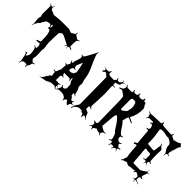

<svg xmlns="http://www.w3.org/2000/svg" viewBox="46 -1870 2981 2981"><g transform="rotate(45 1537.0 -379.0)"><path d="M645.5 -872.1 644.5 -856Q644.5 -833 655.8 -827.1L700.7 -798.8Q707 -793.9 716.3 -793.9Q725.6 -793.9 750.5 -806.2L754.4 -796.9Q731.9 -787.6 724.6 -781Q717.3 -774.4 713.4 -754.2Q709.5 -733.9 709.5 -645Q709.5 -638.7 758.3 -616.2L750.5 -606.9Q715.8 -620.1 712.4 -620.1Q685.5 -620.1 685.5 -602.1Q685.5 -594.2 688.5 -575.2H683.6Q680.2 -605.5 677.7 -608.4Q675.3 -611.3 672.4 -611.8H668.5Q662.1 -611.8 654.8 -604Q647.5 -596.2 636.7 -583L632.3 -585.9Q653.3 -611.8 653.3 -620.1L529.3 -683.1Q525.9 -686.5 505.6 -691.7Q485.4 -696.8 480 -696.8Q474.6 -696.8 470.7 -692.9L437.5 -660.2Q430.7 -563 430.7 -440.9Q430.7 -422.4 437.5 -383.8Q444.3 -345.2 444.3 -324.2L438.5 -280.8L443.4 -190.9Q443.4 -142.1 433.6 -101.1Q433.6 -92.8 436.5 -89.8L463.4 -59.1Q469.7 -53.2 479.2 -53.2Q488.8 -53.2 511.7 -61L514.6 -50.8Q490.7 -43.5 483.9 -37.8Q477.1 -32.2 475.6 -22.9Q470.2 16.6 447.8 37.1Q443.4 42.5 443.4 46.9L445.3 76.2L432.6 75.2L430.7 47.9Q430.7 31.2 396 33.2Q391.1 33.2 389.6 33.2Q365.7 33.2 350.3 45.7Q335 58.1 325.7 97.2L318.4 95.2Q326.7 65.9 326.7 57.4Q326.7 48.8 323.2 40.5Q319.8 32.2 314.5 -3.9Q302.2 -91.8 273.4 -91.8H268.6Q269.5 -92.8 270.5 -92.8L306.6 -102.1L317.4 -53.2L318.4 -51.8Q320.3 -51.8 325.7 -57.1Q356.4 -91.8 356 -132.1Q355.5 -172.4 339.4 -226.1Q335 -240.7 302.7 -265.1L306.6 -270Q332.5 -250 345.7 -247.1Q355 -250 356.4 -262.2L357.4 -291Q358.4 -307.6 350.3 -323.2Q342.3 -338.9 331.8 -338.9Q321.3 -338.9 274.4 -330.1L269.5 -349.1Q333.5 -365.7 333.5 -376Q333.5 -481.9 327.9 -512.7Q322.3 -543.5 316.9 -561.5Q306.2 -599.1 281.7 -599.1Q271.5 -599.1 265.6 -597.2L259.8 -622.1Q292.5 -630.4 292.5 -651.9Q292.5 -683.1 283.7 -683.1Q277.8 -683.1 274.2 -677.7Q270.5 -672.4 270.5 -665Q270.5 -657.7 276.4 -637.2L265.6 -633.8Q258.3 -655.3 252.9 -661.6Q247.6 -668 233.4 -668Q219.2 -668 191.2 -659.9Q163.1 -651.9 160.9 -639.2Q158.7 -626.5 143.1 -607.9Q127.4 -589.4 127.2 -580.8Q127 -572.3 121.6 -565.2Q116.2 -558.1 110.4 -555.7Q93.8 -548.8 91.3 -537.1Q89.4 -523.9 81.5 -515.6Q65.4 -498.5 54.7 -453.1L49.3 -454.1Q57.6 -485.4 57.6 -500L48.3 -582Q48.3 -613.3 58.6 -642.1L59.6 -646L47.4 -684.1L48.3 -859.9Q48.3 -872.1 21.5 -899.9L25.4 -903.8Q51.8 -876 64.5 -876H66.4Q73.2 -876 79.1 -881.8Q85 -887.7 96.7 -910.2L102.5 -905.8Q88.4 -881.3 88.4 -873.8Q88.4 -866.2 91.3 -862.8L108.4 -837.9Q113.3 -833 122.6 -832.3Q131.8 -831.5 153.6 -818.8Q175.3 -806.2 194.3 -806.2L217.8 -809.6Q289.1 -819.8 393.6 -819.8L499.5 -818.8Q510.7 -818.8 531 -808.8Q551.3 -798.8 562.7 -798.8Q574.2 -798.8 594.5 -812.5Q614.7 -826.2 621.8 -829.3Q628.9 -832.5 632.3 -840.3Q635.7 -848.1 637.7 -873ZM529.3 -683.1Q529.3 -683.1 530.8 -682.1Q529.3 -682.1 529.3 -683.1Z M1347.7 -41Q1353 -31.7 1371.1 -31.2Q1389.2 -30.8 1390.6 -27.8Q1390.6 -25.9 1377.9 -24.7Q1365.2 -23.4 1360.8 -21.5Q1356.4 -19.5 1354.5 -17.1Q1352.5 -14.6 1345.9 -12Q1339.4 -9.3 1333.3 0.2Q1327.1 9.8 1326.2 17.6Q1324.7 38.1 1317.4 38.1Q1308.1 38.1 1291.5 19Q1274.9 0 1263.7 -20L1239.3 -5.9Q1226.6 0.5 1226.1 18.1Q1225.6 35.6 1216.3 39.1Q1216.3 -14.6 1161.6 -33.2Q1136.2 -42 1116.9 -42Q1097.7 -42 1063.5 -40L1047.4 -33.2Q1045.9 -32.7 1037.1 -24.4Q1012.7 -2.9 1003.4 -2.9L1007.3 -6.8H1006.3Q1004.4 -6.8 987.8 -21.5Q971.2 -36.1 965.3 -36.1L894.5 -32.2Q879.4 -19.5 849.6 -14.2Q842.3 -1 817.1 4.9Q792 10.7 760.3 15.1Q728.5 19.5 719 24.7Q709.5 29.8 706.1 29.8Q702.6 29.8 700.7 28.8Q727.5 13.2 741.7 -2L759.3 -27.8Q763.2 -32.7 764.9 -46.9Q766.6 -61 769.5 -64Q767.6 -45.9 767.6 -36.9Q767.6 -27.8 769.5 -25.9V-36.1Q769.5 -66.9 791.5 -67.9Q791.5 -102.5 830.6 -115.2L819.3 -191.9L785.6 -200.2L786.6 -211.9Q814 -206.1 818.4 -206.1Q825.7 -206.1 832.3 -222.2Q838.9 -238.3 846.4 -258.8Q854 -279.3 862.3 -286.1Q861.3 -295.9 861.3 -314L866.7 -379.9Q866.7 -384.8 852.3 -395Q837.9 -405.3 837.4 -412.1V-414.1Q859.4 -404.8 868.4 -404.8Q877.4 -404.8 887.9 -427.2Q898.4 -449.7 898.4 -457.8Q898.4 -465.8 886.7 -476.6Q871.6 -491.2 875.5 -499Q899.9 -483.9 906 -483.9Q912.1 -483.9 919.4 -491.2Q918.5 -495.1 918.5 -510.5Q918.5 -525.9 935.5 -569.6Q952.6 -613.3 952.6 -638.2L951.7 -649.9Q951.7 -653.8 937.7 -665.3Q923.8 -676.8 923.3 -683.1V-685.1Q949.7 -672.9 956.5 -672.9Q968.3 -672.9 988.8 -707Q1009.3 -741.2 1032.5 -787.1Q1055.7 -833 1061.3 -840.3Q1066.9 -847.7 1070.3 -858.9Q1081.1 -890.6 1088.4 -894Q1084.5 -871.1 1084.5 -857.7Q1084.5 -844.2 1091.8 -820.1Q1099.1 -795.9 1122.6 -741.2Q1146 -686.5 1165.5 -646Q1215.3 -542.5 1226.6 -441.9Q1229 -417 1237.8 -397.9Q1246.6 -378.9 1246.6 -359.9L1244.6 -320.8V-290Q1274.9 -248 1283.7 -188Q1286.6 -172.9 1299.6 -160.4Q1312.5 -147.9 1312.5 -141.1L1313.5 -138.2Q1281.7 -165 1265.6 -165H1257.3L1262.7 -115.2Q1287.1 -104.5 1296.9 -81.1Q1305.7 -59.1 1328.6 -59.1Q1329.6 -59.1 1341.3 -69.1Q1353 -79.1 1362.3 -79.1Q1345.7 -56.6 1345.7 -51.3Q1345.7 -45.9 1347.7 -42ZM1083.5 -107.9 1089.4 -108.9 1104.5 -110.8 1132.3 -142.1 1126.5 -230Q1109.4 -242.2 1100.3 -267.8Q1091.3 -293.5 1091.3 -305.7Q1091.3 -317.9 1091.8 -319.8Q1092.3 -321.8 1092.3 -323.2L1077.6 -301.8Q1073.7 -296.4 1073.7 -292.5Q1073.7 -288.6 1078.1 -277.8Q1082.5 -267.1 1082.5 -259.5Q1082.5 -252 1079.6 -249Q1065.4 -272.5 1058.8 -278.3Q1052.2 -284.2 1042.5 -284.2H933.6L940.4 -256.8Q941.9 -251 959.7 -237.8Q977.5 -224.6 978.5 -216.8Q957.5 -225.1 948 -225.1Q938.5 -225.1 930.7 -219.2L921.4 -206.1V-110.8L958.5 -112.8L988.3 -107.9Q990.7 -107.9 1001.7 -113Q1012.7 -118.2 1019.5 -118.2Q1026.4 -118.2 1028.3 -117.2Q1009.3 -105.5 1003.2 -99.4Q997.1 -93.3 995.6 -85.9V-75.2L994.6 -71.8Q994.6 -64.9 1002 -64.5Q1017.6 -63.5 1024.4 -48.8Q1002.4 -56.2 995.8 -56.2Q989.3 -56.2 989.3 -47.9Q991.7 -36.1 1011.7 -11.2Q1028.8 -29.3 1033.2 -40Q1037.6 -50.8 1049.1 -71.8Q1060.5 -92.8 1060.5 -96.7Q1060.5 -100.6 1053.5 -112.8Q1046.4 -125 1046.4 -130.1Q1046.4 -135.3 1050.3 -139.2Q1071.3 -107.9 1083.5 -107.9ZM1021.5 -435.1 992.7 -439.9Q982.4 -439.9 973.6 -427.7Q957.5 -405.8 957.5 -389.4Q957.5 -373 958.5 -369.1L980.5 -360.8Q999 -360.8 1011.7 -367.9Q1024.4 -375 1030.3 -377L1046.4 -381.8Q1044.4 -385.7 1044.4 -390.6Q1044.4 -395.5 1053.5 -406.2Q1062.5 -417 1062.5 -421.9Q1062.5 -441.9 1049.3 -509.5Q1036.1 -577.1 1028.3 -601.1L985.4 -502.9V-493.2Q987.3 -491.2 989.3 -473.1V-469.2Q991.2 -457 1012.7 -448.2Q1024.9 -439.9 1025.4 -437Q1025.4 -435.1 1021.5 -435.1Z M1555.7 -41 1554.2 -47.9Q1551.8 -47.9 1529.3 -45.9V-50.8L1551.3 -53.2Q1543.9 -64 1532.2 -64H1478.5Q1470.7 -64 1438.5 -41.7Q1406.2 -19.5 1406.2 -6.8L1398.4 22L1384.3 18.1L1394.5 -8.8Q1394.5 -30.8 1436 -86.4Q1450.2 -105 1450.2 -112.8L1443.4 -695.8Q1443.4 -704.1 1429 -711.4Q1414.6 -718.8 1412.8 -726.8Q1411.1 -734.9 1396.7 -741Q1382.3 -747.1 1375.5 -747.1Q1374 -747.1 1340.3 -716.8L1328.6 -732.9Q1355.5 -760.7 1355.5 -764.2Q1355.5 -776.9 1305.7 -799.8L1306.6 -801.8Q1341.3 -786.1 1354.5 -786.1H1393.6Q1405.8 -786.1 1413.8 -792.5Q1421.9 -798.8 1431.6 -821.8L1444.3 -816.9Q1435.5 -793.9 1435.5 -781.5Q1435.5 -769 1451.4 -760Q1467.3 -751 1485.4 -751H1558.6L1578.6 -778.8L1585.4 -772Q1588.4 -774.9 1588.4 -783.4Q1588.4 -792 1576.7 -815.9L1586.4 -820.8Q1597.7 -797.9 1604 -792Q1610.4 -786.1 1620.6 -786.1H1639.6Q1643.6 -786.1 1659.9 -803.5Q1676.3 -820.8 1676.3 -826.9Q1676.3 -833 1668.5 -856.9L1673.3 -858.9Q1681.2 -835.4 1684.8 -829.8Q1688.5 -824.2 1693.4 -824.2H1696.3Q1706.1 -824.2 1741.2 -837.9L1742.2 -835.9Q1710 -823.7 1699.2 -815.9L1686.5 -804.2Q1682.6 -799.8 1682.4 -790.5Q1682.1 -781.2 1679.2 -772.7Q1676.3 -764.2 1670.4 -760.3Q1661.1 -753.9 1651.4 -752.2Q1641.6 -750.5 1623.8 -744.9Q1606 -739.3 1600.6 -737.8L1603.5 -704.1V-690.9Q1603.5 -685.5 1649.4 -684.1L1647.5 -674.8Q1640.6 -674.3 1632.3 -674.3H1620.6Q1607.9 -674.3 1605.5 -668.9Q1602.5 -663.1 1602.5 -648.9L1609.4 -496.1Q1609.4 -447.8 1604 -354Q1598.6 -260.3 1598.1 -236.6Q1597.7 -212.9 1603 -205.6Q1608.4 -198.2 1629.4 -184.1L1624.5 -175.8Q1598.6 -192.9 1584.5 -192.9Q1570.3 -192.9 1570.3 -179.2V-136.2Q1570.3 -123 1602.3 -114.5Q1634.3 -106 1634.3 -91.8L1633.3 -87.9Q1633.3 -83.5 1640.6 -69.8Q1647.9 -56.2 1649.4 -51.8Q1655.3 -30.8 1681.6 -4.9L1677.2 0Q1647.5 -31.2 1630.4 -35.2H1629.4L1626.5 -36.1Q1606.4 -36.1 1606.4 12.2L1594.2 11.2Q1594.2 -7.8 1586.4 -25.4Q1578.6 -43 1562.5 -46.9L1552.2 -28.8Q1555.7 -36.6 1555.7 -41Z M2040.5 -841.8H2057.6Q2071.8 -841.8 2075 -843.8Q2078.1 -845.7 2083.3 -847.7Q2088.4 -849.6 2090.6 -853.3Q2092.8 -856.9 2096.2 -861.3Q2101.1 -869.1 2101.1 -888.2H2115.2Q2116.2 -852.1 2133.8 -847.7Q2141.1 -846.2 2148.4 -845.7Q2166 -843.8 2167 -819.8Q2167 -814.9 2170.9 -811Q2199.2 -781.2 2199.2 -744.1Q2199.2 -618.7 2141.1 -520Q2142.6 -517.1 2228 -476.1L2221.2 -463.9Q2140.1 -501 2137.2 -501Q2134.3 -501 2131.3 -499.8Q2128.4 -498.5 2126 -495.6Q2123.5 -492.7 2121.6 -489.7Q2119.6 -486.8 2117.7 -481.2Q2115.7 -475.6 2114.3 -471.7Q2112.8 -467.8 2111.1 -460.7Q2109.4 -453.6 2107.9 -449.2Q2106 -440.9 2102.1 -423.8L2096.2 -404.8Q2096.2 -402.3 2105 -393.1Q2126 -377 2160.6 -321.8Q2195.3 -266.6 2216.6 -244.4Q2237.8 -222.2 2249.8 -222.2Q2261.7 -222.2 2282.2 -227.1L2285.2 -216.8Q2260.7 -210.4 2254.4 -206.1Q2248 -201.7 2248 -192.9L2247.1 -180.2Q2246.1 -178.2 2246.1 -174.8Q2246.1 -158.7 2264.2 -142.3Q2282.2 -126 2299.1 -126Q2315.9 -126 2336.9 -140.1L2342.3 -130.9Q2314.9 -113.8 2314.9 -102.3Q2314.9 -90.8 2330.3 -75.4Q2345.7 -60.1 2353.8 -60.1Q2361.8 -60.1 2389.2 -65.9V-51.8Q2357.9 -44.9 2355 -42.7Q2352.1 -40.5 2350.1 -38.6Q2346.2 -35.2 2346.2 -26.9Q2346.2 -18.6 2365.2 7.8L2360.4 12.2Q2345.7 -8.8 2338.9 -14.4Q2332 -20 2327.1 -20Q2322.3 -20 2318.4 -18.1L2306.2 -9.8Q2297.9 -3.4 2279.3 29.8L2272.9 25.9L2288.1 -7.8Q2283.7 -19 2270 -19L2236.3 -17.1Q2224.6 -17.1 2222.2 -2L2216.3 20H2207L2218.3 -27.8Q2218.3 -56.2 2197.3 -56.2Q2187 -56.2 2161.1 -39.1L2155.3 -46.9Q2185.1 -68.4 2185.1 -81.1Q2185.1 -104.5 2168.2 -147.5Q2151.4 -190.4 2137.2 -195.8Q2124 -205.1 2101.6 -242.2Q2033.7 -354.5 1988.3 -388.2Q1983.9 -394 1977.1 -394Q1957.5 -394 1952.1 -333L1934.1 -124Q1934.1 -116.7 1972.2 -95.5Q2010.3 -74.2 2021 -74.2Q2031.7 -74.2 2053.2 -78.1L2055.2 -69.8Q2015.1 -62 2006.3 -47.9L1994.1 -28.8Q1991.2 -22.9 1991.2 -18.3Q1991.2 -13.7 2008.3 14.2L2002 18.1Q1980.5 -12.2 1971.2 -12.2L1949.2 -9.8Q1939 -9.8 1923.1 -19.8Q1907.2 -29.8 1903.3 -29.8Q1901.4 -27.8 1897.2 -24.9Q1893.1 -22 1890.1 -19.8Q1887.2 -17.6 1884.3 -15.6Q1879.9 -12.7 1870.4 -8.3Q1860.8 -3.9 1856.9 1Q1853 5.9 1853 17.8Q1853 29.8 1854 38.1H1844.2Q1840.3 0 1828.1 0Q1815.9 0 1789.1 21L1785.2 15.1Q1805.2 0 1811 -7.8Q1816.9 -15.6 1816.9 -23.9L1819.3 -50.8V-55.7Q1819.3 -61.5 1813.7 -65.9Q1808.1 -70.3 1805.7 -72.3Q1795.9 -80.1 1786.1 -86.9L1792 -97.2Q1823.7 -85 1829.1 -85Q1834.5 -85 1844.7 -96.4Q1855 -107.9 1855 -117.2L1846.2 -596.2Q1845.7 -596.2 1844.2 -615.2Q1840.8 -672.9 1836.9 -675.8L1767.1 -725.1Q1757.3 -731 1752 -731Q1746.6 -731 1709 -719.2L1697.3 -731Q1752.9 -753.9 1756.3 -759.8L1771 -794.9Q1772.9 -800.8 1772.9 -808.3Q1772.9 -815.9 1755.4 -842.8L1763.2 -849.1Q1777.3 -827.6 1784.9 -821.8Q1792.5 -815.9 1802.2 -815.9H1882.3Q1888.7 -815.9 1893.3 -821.3Q1897.9 -826.7 1897.9 -836.7Q1897.9 -846.7 1889.2 -867.2L1899.9 -871.1Q1911.6 -840.8 1920.9 -837.4Q1924.8 -835.9 1932.1 -835.9L1948.7 -836.4Q1959.5 -836.4 1962.9 -838.1Q1966.3 -839.8 1970.9 -841.8Q1975.6 -843.8 1977.5 -846.4Q1979.5 -849.1 1982.7 -853.3Q1985.8 -857.4 1986.8 -862.3Q1990.2 -876 1990.2 -890.1L2002 -891.1Q2002.9 -858.4 2011.7 -851.6Q2024.4 -841.8 2040.5 -841.8ZM1952.1 -522.9Q1952.1 -503.9 1969.2 -503.9Q1973.1 -503.9 1979 -506.8L1996.1 -516.1Q1999.5 -521.5 2014.2 -530.3Q2049.3 -551.3 2049.3 -579.1Q2049.3 -587.9 2055.2 -604Q2061 -620.1 2061 -627.9V-675.8Q2061 -683.6 2055.2 -697Q2049.3 -710.4 2049.3 -718Q2049.3 -725.6 2042.5 -733.4Q2027.8 -751 2021 -751H1973.1Q1963.4 -751 1957.8 -737.3Q1952.1 -723.6 1952.1 -717.8Z M2525.9 -272.9Q2525.9 -286.1 2508.8 -286.1Q2505.9 -286.1 2470.7 -272L2462.9 -292Q2507.8 -314 2507.8 -317.9L2508.8 -336.9Q2509.3 -341.8 2499.8 -433.8Q2490.2 -525.9 2490.7 -558.1Q2487.3 -568.4 2481.4 -572.8Q2475.6 -577.1 2460 -577.1L2445.8 -576.2L2444.8 -590.8Q2475.6 -591.8 2481 -600.6Q2487.8 -611.8 2487.8 -627.9Q2487.8 -644 2476.8 -663.1Q2465.8 -682.1 2455.1 -682.1Q2444.3 -682.1 2427.7 -674.8L2422.9 -687Q2442.4 -695.3 2448 -700.2Q2453.6 -705.1 2453.6 -712.9Q2448.7 -721.2 2440.9 -721.2L2368.7 -719.2Q2359.4 -719.2 2352.3 -713.4Q2345.2 -707.5 2333 -686L2324.7 -689.9Q2339.8 -715.8 2339.8 -723.1Q2339.8 -730.5 2338.1 -735.4Q2336.4 -740.2 2333.5 -746.8Q2330.6 -753.4 2329.1 -759.8Q2324.7 -775.4 2291 -795.9L2295.9 -803.2Q2324.7 -784.2 2334.7 -784.2Q2344.7 -784.2 2361.8 -787.4Q2378.9 -790.5 2457 -792.5Q2535.2 -794.4 2541 -794.9L2538.6 -793.9Q2548.3 -794.9 2552.7 -796.9Q2563 -801.8 2564.9 -833H2580.6Q2580.6 -799.3 2589.4 -795.9Q2604 -789.1 2675.5 -784.9Q2747.1 -780.8 2781.7 -780.8Q2795.4 -780.8 2804.7 -817.9L2813 -815.9Q2808.6 -799.8 2808.6 -790Q2808.6 -780.3 2817.1 -774.2Q2825.7 -768.1 2840.6 -761.7Q2855.5 -755.4 2861.8 -751Q2951.7 -756.8 2986.8 -792L3028.8 -748Q2986.3 -707 2981.9 -591.8V-660.2Q2980 -643.6 2970.9 -607.4Q2961.9 -571.3 2961.4 -556.6Q2960.9 -542 2966.6 -536.4Q2972.2 -530.8 2994.6 -520L2991.7 -512.2Q2967.3 -522.9 2959 -522.9Q2950.7 -522.9 2947.3 -520.5Q2936.5 -513.2 2932.6 -469.2L2926.8 -470.2Q2927.7 -481 2927.7 -494.9Q2927.7 -508.8 2923.1 -518.8Q2918.5 -528.8 2909.2 -541Q2874 -585.9 2874 -633.8L2875 -643.1Q2875 -654.8 2852.3 -677.5Q2829.6 -700.2 2812 -703.9Q2794.4 -707.5 2787.6 -720.2Q2780.8 -712.9 2766.4 -712.9Q2752 -712.9 2717.5 -721.4Q2683.1 -730 2659.7 -730Q2604 -730 2604 -709Q2607.4 -686.5 2611.6 -660.2Q2615.7 -633.8 2619.1 -609.6Q2622.6 -585.4 2623.5 -573.5Q2624.5 -561.5 2626.5 -542Q2629.9 -507.3 2629.9 -478.8Q2629.9 -450.2 2629.4 -436.5Q2628.9 -422.9 2642.6 -422.9L2759.8 -412.1Q2770.5 -412.1 2774.9 -430.7Q2779.3 -449.2 2781.2 -478.3Q2783.2 -507.3 2786.4 -517.6Q2789.6 -527.8 2789.6 -537.6Q2789.6 -547.4 2778.8 -576.2L2786.6 -579.1Q2800.8 -542.5 2820.3 -528.8Q2839.4 -515.6 2843 -508.1Q2846.7 -500.5 2846.7 -486.8L2843.8 -394Q2843.8 -328.1 2849.6 -265.1Q2849.6 -257.3 2856.4 -252Q2863.3 -246.6 2886.7 -238.8L2883.8 -231Q2856.4 -238.8 2850.6 -238.8Q2832 -238.8 2829.6 -207Q2829.6 -197.3 2856 -170.9L2853 -168Q2826.7 -195.8 2818.8 -195.8H2816.9Q2807.6 -195.8 2794.9 -161.1L2791 -163.1Q2800.8 -191.9 2800.8 -196.8Q2800.8 -201.7 2797.9 -203.1L2789.6 -210.9Q2783.2 -215.8 2775.9 -215.8Q2768.6 -215.8 2743.7 -205.1L2739.7 -213.9Q2762.7 -223.6 2768.8 -229.5Q2774.9 -235.4 2774.9 -244.1V-320.8Q2774.9 -323.7 2765.4 -333Q2755.9 -342.3 2755.9 -342.8L2715.8 -340.8Q2708 -340.3 2693.1 -345.7Q2678.2 -351.1 2672.9 -351.1Q2655.8 -351.1 2655.8 -329.1L2660.6 -267.1Q2667.5 -231 2670.4 -160.2Q2673.3 -89.4 2679.7 -55.2Q2698.7 -50.8 2835 -50.8Q2840.8 -54.2 2854.2 -61.8Q2867.7 -69.3 2875 -73.7Q2882.3 -78.1 2893.1 -85Q2911.1 -96.7 2927.7 -110.8Q2932.6 -119.6 2933.6 -157.2H2937L2935.5 -134.8Q2935.5 -102.1 2950.7 -102.1Q2955.1 -102.1 2981.9 -106.9L2982.9 -102.1Q2951.7 -95.7 2949 -92.5Q2946.3 -89.4 2945.6 -81.1Q2944.8 -72.8 2933.8 -46.4Q2922.9 -20 2922.9 -8.5Q2922.9 2.9 2929 9.3Q2935.1 15.6 2954.6 23.9L2948.7 37.1Q2934.6 28.8 2921.6 28.8Q2908.7 28.8 2900.9 40L2896 90.8Q2896 95.2 2918.9 105.7Q2941.9 116.2 2968.8 124L2967.8 129.9L2897 108.9Q2890.1 108.9 2888.7 112.3Q2887.2 115.7 2886.7 116.2L2884.8 151.9L2878.9 150.9Q2878.4 145 2878.4 137Q2878.4 128.9 2878.2 125.2Q2877.9 121.6 2877 117.7Q2876 110.8 2868.9 110.8Q2861.8 110.8 2835.9 118.2L2835 113.8Q2864.7 105.5 2867.2 102.3Q2869.6 99.1 2869.6 96.2L2877 58.1Q2877 43.5 2851.3 28.8Q2825.7 14.2 2813 14.2Q2802.7 14.2 2787.6 43.9L2777.8 39.1Q2780.3 31.2 2784.7 21.5Q2789.1 11.7 2789.6 8.8Q2786.6 16.6 2736.6 20Q2686.5 23.4 2677.7 24.9Q2671.9 32.2 2661.6 32.2Q2651.4 32.2 2627.2 20.8Q2603 9.3 2595.7 6.8Q2585 19 2571.3 19.5Q2543.9 20.5 2512.7 51.8L2506.8 44.9Q2507.8 43 2515.9 34.2Q2523.9 25.4 2529.1 14.4Q2534.2 3.4 2534.2 -2.9Q2534.2 -20 2544.9 -30.8L2546.9 -40L2548.8 -50.8Q2536.6 -104.5 2532.2 -178Q2527.8 -251.5 2525.9 -272.9ZM2864.7 -749 2872.6 -741.2Q2884.8 -747.1 2903.8 -747.1ZM2452.6 -714.8 2453.6 -713.9Z"/></g></svg>

Font: Eater Caps
Style: Regular
Weight: 400
Version: Version 001.002